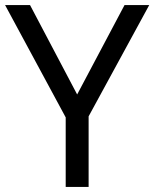

<svg xmlns="http://www.w3.org/2000/svg" viewBox="-20 -734 606 754"><path d="M283 -363 469 -714H566L328 -277V0H238V-273L0 -714H98Z"/></svg>

Font: Go Noto Current
Style: Regular
Weight: 400
Designer: Monotype Design Team
Foundry: Monotype Imaging Inc.
Version: Version 2.007; ttfautohint (v1.8) -l 8 -r 50 -G 200 -x 14 -D